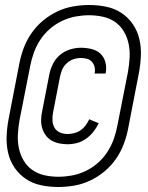

<svg xmlns="http://www.w3.org/2000/svg" viewBox="-20 -709 590 768"><path d="M250 -132Q233 -132 216.5 -135.5Q200 -139 186 -147Q172 -155 162.5 -168.5Q153 -182 148.5 -197.5Q144 -213 144.5 -230.5Q145 -248 149 -266L177 -410Q181 -431 191 -452Q201 -473 219 -488.5Q237 -504 259.5 -511Q282 -518 303 -518Q325 -518 346 -513Q367 -508 381.5 -494.5Q396 -481 401.5 -460.5Q407 -440 403 -418L402 -415H358L359 -417Q361 -430 358 -442Q355 -454 347 -462.5Q339 -471 327.5 -474Q316 -477 303 -477Q288 -477 273.5 -472Q259 -467 247 -456Q235 -445 229 -431Q223 -417 220 -402L192 -258Q189 -242 190 -226Q191 -210 198.5 -197.5Q206 -185 220 -179Q234 -173 250 -173Q263 -173 277 -176.5Q291 -180 302.5 -188Q314 -196 322.5 -207.5Q331 -219 337 -232L375 -216Q366 -198 353.5 -182Q341 -166 324 -154Q307 -142 288 -137Q269 -132 250 -132ZM213 39Q178 39 144.5 32Q111 25 84 7Q57 -11 38.5 -38Q20 -65 12.5 -97.5Q5 -130 6.5 -165Q8 -200 15 -236L57 -453Q63 -485 74.5 -516Q86 -547 105.5 -575.5Q125 -604 152 -626.5Q179 -649 210 -663.5Q241 -678 273.5 -683.5Q306 -689 337 -689Q372 -689 405.5 -682Q439 -675 466 -657Q493 -639 511.5 -612Q530 -585 537.5 -552.5Q545 -520 543.5 -485Q542 -450 535 -414L493 -197Q487 -165 475.5 -134Q464 -103 444.5 -74.5Q425 -46 398 -23.5Q371 -1 340 13.5Q309 28 276.5 33.5Q244 39 213 39ZM214 -2Q240 -2 267.5 -7Q295 -12 321.5 -24.5Q348 -37 370.5 -56.5Q393 -76 409 -100.5Q425 -125 434.5 -151.5Q444 -178 449 -204L492 -422Q497 -451 498.5 -479Q500 -507 494.5 -533.5Q489 -560 475.5 -583Q462 -606 440.5 -621Q419 -636 392 -642Q365 -648 336 -648Q310 -648 282.5 -643Q255 -638 228.5 -625.5Q202 -613 179.5 -593.5Q157 -574 141 -549.5Q125 -525 115.5 -498.5Q106 -472 101 -446L58 -228Q53 -199 51.5 -171Q50 -143 55.5 -116.5Q61 -90 74.5 -67Q88 -44 109.5 -29Q131 -14 158 -8Q185 -2 214 -2Z"/></svg>

Font: Lode Dark
Style: Italic
Weight: 400
Italic angle: -11°
Monospace: yes
Designer: Belleve Invis
Foundry: Belleve Invis
Version: Version 29.2.0; ttfautohint (v1.8.3)